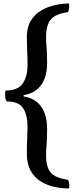

<svg xmlns="http://www.w3.org/2000/svg" viewBox="-20 -798 422 1088"><path d="M370 270Q328 270 286 260.5Q244 251 209 229Q174 207 153 168Q132 129 132 70Q132 34 134 -8.5Q136 -51 136 -79Q136 -147 111 -185Q86 -223 19 -223Q13 -230 11 -240.5Q9 -251 9 -261Q9 -267 9.5 -272.5Q10 -278 11 -285Q81 -285 108.5 -324.5Q136 -364 136 -430Q136 -465 134 -511Q132 -557 132 -588Q132 -643 154 -679.5Q176 -716 211.5 -737.5Q247 -759 289 -768.5Q331 -778 371 -778Q372 -773 372 -764Q372 -741 365 -729Q296 -720 268.5 -688Q241 -656 241 -589Q241 -564 244 -528.5Q247 -493 247 -445Q247 -360 211.5 -314Q176 -268 113 -259Q113 -256 115 -251Q178 -242 212.5 -195Q247 -148 247 -63Q247 -14 244 21Q241 56 241 81Q241 148 266.5 179Q292 210 365 221Q369 227 371 236.5Q373 246 373 255Q373 265 370 270Z"/></svg>

Font: Petrona SemiBold
Style: Regular
Weight: 600
Designer: Ringo R. Seeber
Foundry: Ringo R. Seeber
Version: Version 2.001; ttfautohint (v1.8.3)